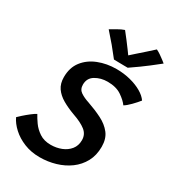

<svg xmlns="http://www.w3.org/2000/svg" viewBox="-217 -1016 1026 1138"><g transform="rotate(30 296.0 -447.0)"><path d="M236 6.5Q177.5 6.5 129.2 -13Q81 -32.5 47 -63.8Q13 -95 -3 -129.5Q2.5 -135.5 21.5 -152.5Q40.5 -169.5 62 -186.2Q83.5 -203 96.5 -209Q107.5 -188 127.2 -160Q147 -132 178.5 -111Q210 -90 256 -90Q294 -90 327.8 -103.2Q361.5 -116.5 382.5 -142.5Q403.5 -168.5 403.5 -206.5Q403.5 -246 372.8 -270.2Q342 -294.5 284 -314.5Q237.5 -331.5 201.2 -352.5Q165 -373.5 144.2 -403.2Q123.5 -433 123.5 -477Q123.5 -542.5 157.5 -586.2Q191.5 -630 248 -652.2Q304.5 -674.5 371 -674.5Q421 -674.5 466 -663Q511 -651.5 544.5 -632Q578 -612.5 594.5 -588Q578 -567 554.2 -542.8Q530.5 -518.5 512.5 -508Q495.5 -532.5 458.5 -557.8Q421.5 -583 362.5 -583Q316 -583 279.8 -561.2Q243.5 -539.5 243.5 -495Q243.5 -462.5 267.5 -446.5Q291.5 -430.5 324.5 -420Q379.5 -401 424.8 -378.2Q470 -355.5 497.2 -320.8Q524.5 -286 524.5 -231Q524.5 -172.5 500.5 -128.2Q476.5 -84 435.8 -54Q395 -24 343.2 -8.8Q291.5 6.5 236 6.5ZM519 -894.5Q531.5 -889 548 -877.8Q564.5 -866.5 578 -856Q591.5 -845.5 595.5 -842Q527 -787 484.2 -756.5Q441.5 -726 423.5 -714Q414 -714 396.2 -714.2Q378.5 -714.5 359.8 -714.8Q341 -715 328.5 -715.5Q302 -750 273 -784.8Q244 -819.5 212 -855Q226 -863.5 252 -878.5Q278 -893.5 298 -900Q315.5 -878.5 334 -854Q352.5 -829.5 367.8 -809Q383 -788.5 389.5 -779Q402 -790.5 424.8 -810.5Q447.5 -830.5 473 -853Q498.5 -875.5 519 -894.5Z"/></g></svg>

Font: Grandstander Medium
Style: Italic
Weight: 500
Italic angle: -15°
Designer: Tyler Finck
Foundry: Etcetera Type Co
Version: Version 1.200; ttfautohint (v1.8.3)